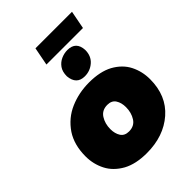

<svg xmlns="http://www.w3.org/2000/svg" viewBox="-267 -1060 1189 1189"><g transform="rotate(-45 327.0 -465.5)"><path d="M568 -820H248L271 -939H591ZM365 -600Q293 -600 286 -679Q286 -719 303.5 -743.5Q321 -768 348 -780Q375 -792 403 -792Q478 -792 482 -714Q482 -661 447 -630.5Q412 -600 365 -600ZM300 8Q205 8 142 -26Q76.5 -62.5 46.8 -120.5Q17 -178.5 17 -246Q17 -347 62.5 -416Q111.5 -488 189 -521.5Q266.5 -555 356 -555Q452 -555 514.5 -521.5Q579.5 -485.5 608.8 -427.8Q638 -370 638 -302Q638 -158 543 -75Q448 8 300 8ZM317 -165Q364 -165 387 -201Q410 -237 410 -285Q410 -324 393 -350.5Q376 -377 338 -377Q291 -377 268 -341Q245 -305 245 -257Q245 -218 262 -191.5Q279 -165 317 -165Z"/></g></svg>

Font: Argentum Sans Black
Style: Italic
Weight: 900
Italic angle: -11°
Designer: Julieta Ulanovsky (font), Cristiano Sobral (main changes and remaster)
Foundry: Julieta Ulanovsky (font), Cristiano Sobral (main changes and remaster)
Version: Version 2.007;June 15, 2022;FontCreator 14.0.0.2814 64-bit; 